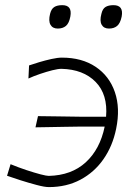

<svg xmlns="http://www.w3.org/2000/svg" viewBox="-20 -734 545 763"><path d="M174 9.5Q157.5 9.5 126.2 1.2Q95 -7 62 -17.5Q29 -28 8 -35.5L22 -81.5Q53.5 -68.5 85.2 -58Q117 -47.5 141 -41.2Q165 -35 173.5 -35Q264 -37 320.8 -89Q377.5 -141 396 -231H303.5Q266 -230.5 237 -230Q208 -229.5 180.8 -229Q153.5 -228.5 121 -228L131 -272.5Q166 -272 208.2 -271.5Q250.5 -271 312 -270H401.5Q409 -358.5 360 -408.5Q311 -458.5 224 -460.5Q211 -460.5 188 -454.8Q165 -449 139.2 -440.2Q113.5 -431.5 93 -422L95.5 -474Q111.5 -479.5 135.5 -486.8Q159.5 -494 184.2 -499.5Q209 -505 226 -505Q305.5 -505 360 -468.5Q414.5 -432 436.5 -368Q458.5 -304 441.5 -222Q427.5 -153.5 391.2 -101.5Q355 -49.5 299.8 -20Q244.5 9.5 174 9.5ZM413 -620.5Q392.5 -620.5 384 -635.8Q375.5 -651 383 -679Q387.5 -699 399.2 -706.2Q411 -713.5 431 -713.5Q472 -713.5 463.5 -668Q458 -641.5 445.5 -631Q433 -620.5 413 -620.5ZM209.5 -620.5Q189 -620.5 180.5 -635.8Q172 -651 179 -679Q184 -699 195.8 -706.2Q207.5 -713.5 227.5 -713.5Q268 -713.5 259.5 -668Q254.5 -641.5 242 -631Q229.5 -620.5 209.5 -620.5Z"/></svg>

Font: Commissioner Loud ExtraLight
Style: Italic
Weight: 200
Italic angle: -12°
Designer: Kostas Bartsokas
Foundry: Kostas Bartsokas
Version: Version 1.000; ttfautohint (v1.8.3)